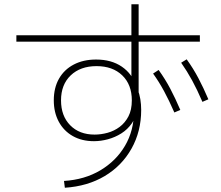

<svg xmlns="http://www.w3.org/2000/svg" viewBox="-20 -840 1040 903"><path d="M281 11Q378 5 452 -39Q526 -83 568 -154.5Q610 -226 610 -317V-340L626 -332Q621 -290 600.5 -260.5Q580 -231 550.5 -212.5Q521 -194 487.5 -185Q454 -176 422 -176Q365 -176 322.5 -200Q280 -224 256.5 -267.5Q233 -311 233 -368Q233 -427 257.5 -470Q282 -513 327 -536.5Q372 -560 432 -560Q504 -560 553 -526.5Q602 -493 621 -434L598 -429V-820H632V-386L627 -421Q636 -398 640 -373.5Q644 -349 644 -323Q644 -222 598.5 -141Q553 -60 472.5 -12Q392 36 285 43ZM425 -207Q455 -207 486 -215.5Q517 -224 542.5 -243Q568 -262 584 -292.5Q600 -323 600 -368Q600 -442 555 -485.5Q510 -529 434 -529Q358 -529 312.5 -485.5Q267 -442 267 -368Q267 -295 310 -251Q353 -207 425 -207ZM57 -644V-674H920V-644ZM932 -361Q907 -419 883.5 -462Q860 -505 832 -545L858 -561Q889 -518 913 -472.5Q937 -427 960 -373ZM800 -311Q775 -368 751.5 -411.5Q728 -455 700 -494L726 -511Q757 -468 781 -422.5Q805 -377 828 -323Z"/></svg>

Font: M PLUS 1 Code ExtraLight
Style: Regular
Weight: 250
Designer: Coji Morishita
Foundry: UNDERFOREST DESIGN
Version: Version 1.002